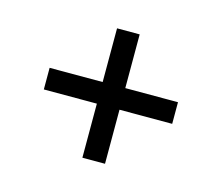

<svg xmlns="http://www.w3.org/2000/svg" viewBox="-66 -575 633 549"><g transform="rotate(15 251.0 -300.5)"><path d="M218 -109V-492H285V-109ZM61 -269V-333H441V-269Z"/></g></svg>

Font: Bricolage Grotesque Light
Style: Regular
Weight: 300
Designer: Mathieu Triay
Foundry: Atelier Triay
Version: Version 1.000;gftools[0.9.30]